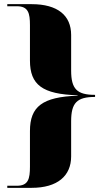

<svg xmlns="http://www.w3.org/2000/svg" viewBox="-20 -780 492 923"><path d="M15 123H132C257 123 322 65 322 -28V-197C322 -286 350 -314 437 -314V-324C350 -324 322 -352 322 -441V-612C322 -706 257 -760 132 -760H15V-750H61C116 -750 124 -717 124 -659V-489C124 -372 184 -327 353 -322V-320C184 -314 124 -268 124 -150V21C124 80 116 113 61 113H15Z"/></svg>

Font: Noto Serif Display Black
Style: Regular
Weight: 900
Designer: Monotype Design Team
Foundry: Monotype Imaging Inc.
Version: Version 2.009